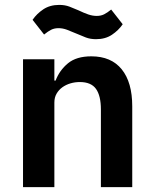

<svg xmlns="http://www.w3.org/2000/svg" viewBox="-20 -764 628 784"><path d="M74 0V-522H202V-435H207Q223 -477 257.5 -505.5Q292 -534 353 -534Q434 -534 477 -481Q520 -428 520 -330V0H392V-317Q392 -373 372 -401Q352 -429 306 -429Q286 -429 267.5 -423.5Q249 -418 234.5 -407.5Q220 -397 211 -381.5Q202 -366 202 -345V0ZM372 -604Q349 -604 330.5 -611Q312 -618 294 -626Q271 -636 253.5 -642.5Q236 -649 219 -649Q202 -649 189 -642.5Q176 -636 160 -623L113 -683Q130 -708 157 -726Q184 -744 222 -744Q245 -744 263.5 -737Q282 -730 300 -722Q323 -711 340.5 -705Q358 -699 375 -699Q392 -699 405 -705.5Q418 -712 434 -725L481 -665Q464 -640 437 -622Q410 -604 372 -604Z"/></svg>

Font: IBM Plex Sans Hebrew SmBld
Style: Regular
Weight: 600
Designer: Mike Abbink, Paul van der Laan, Pieter van Rosmalen, Yanek Iontef
Foundry: Bold Monday
Version: Version 1.3